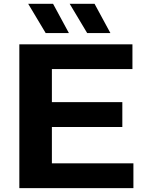

<svg xmlns="http://www.w3.org/2000/svg" viewBox="-20 -968 754 988"><path d="M79.5 0V-740H661.5V-612.5H247V-442.5H609.5V-314.5H247V-127.5H666.5V0ZM428.5 -798 338.5 -948.5H466.5L548 -798ZM215 -798 125 -948.5H253L334.5 -798Z"/></svg>

Font: Encode Sans Expanded
Style: Bold
Weight: 700
Width: 7
Designer: Multiple Designers
Foundry: Impallari Type
Version: Version 3.000; ttfautohint (v1.8.3) -l 8 -r 50 -G 200 -x 14 